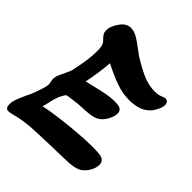

<svg xmlns="http://www.w3.org/2000/svg" viewBox="-221 -912 1025 1025"><g transform="rotate(45 291.5 -400.0)"><path d="M565 -152Q565 -139 559.5 -123.5Q554 -108 545 -95Q526 -67 501.5 -57Q477 -47 438 -45Q359 -42 325 -42Q227 -39 189 -37Q111 -34 52 -17Q28 -11 19 -11Q8 -11 2 -18Q-4 -25 -4 -43Q-4 -62 3.5 -82.5Q11 -103 27 -138Q41 -165 49 -188Q51 -195 58.5 -216Q66 -237 69 -254Q70 -259 70 -266Q70 -272 68 -280.5Q66 -289 65 -297Q64 -313 69.5 -328.5Q75 -344 86 -364Q103 -399 106 -414Q124 -500 126 -544L127 -575Q127 -605 121 -619Q116 -631 103 -643Q91 -655 87 -663Q82 -672 82 -687Q82 -704 90.5 -723.5Q99 -743 112 -759Q135 -789 167 -789Q191 -789 215.5 -775Q240 -761 275 -734Q301 -714 314 -706Q361 -678 393 -663Q425 -648 461 -641Q478 -638 493 -638Q509 -638 525 -641Q531 -642 544.5 -647.5Q558 -653 565 -653Q572 -653 577 -649Q587 -642 587 -626Q587 -610 577.5 -590.5Q568 -571 558 -558Q527 -520 470 -512Q452 -509 433 -509Q382 -509 333 -526.5Q284 -544 221 -576Q215 -499 198 -416L232 -424Q285 -437 318.5 -443.5Q352 -450 384 -450Q398 -450 405 -449Q440 -446 440 -414Q440 -399 432.5 -381Q425 -363 414 -348Q394 -321 365 -313Q336 -305 290 -304L256 -302Q220 -298 201 -295Q182 -293 177.5 -290.5Q173 -288 169.5 -281Q166 -274 162 -268Q155 -256 149 -237Q143 -218 139 -199Q133 -171 129 -159Q185 -172 292.5 -183.5Q400 -195 474 -195Q506 -195 527 -192Q565 -187 565 -152Z"/></g></svg>

Font: Sedgwick Ave Display
Style: Regular
Weight: 400
Designer: Kevin Burke, Pedro Vergani
Foundry: Google, Inc.
Version: Version 1.000